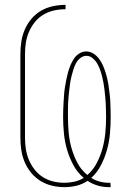

<svg xmlns="http://www.w3.org/2000/svg" viewBox="-20 -763 540 791"><path d="M428 8Q405 8 382.5 1.5Q360 -5 341 -18Q320 -4 295.5 2Q271 8 245 8Q220 8 194.5 2Q169 -4 147 -17.5Q125 -31 108.5 -51Q92 -71 82 -94.5Q72 -118 68 -143.5Q64 -169 64 -195V-540Q64 -566 68 -592Q72 -618 82.5 -642Q93 -666 110 -686Q127 -706 149.5 -719Q172 -732 198 -737.5Q224 -743 250 -743V-725Q226 -725 203 -720Q180 -715 159.5 -703Q139 -691 124 -672.5Q109 -654 99.5 -632Q90 -610 86.5 -587Q83 -564 83 -540V-195Q83 -172 86.5 -149Q90 -126 99 -104.5Q108 -83 122.5 -64.5Q137 -46 156.5 -33.5Q176 -21 199 -15.5Q222 -10 245 -10Q266 -10 286.5 -14.5Q307 -19 325 -30Q299 -52 282.5 -82.5Q266 -113 256.5 -145.5Q247 -178 243.5 -212Q240 -246 240 -280Q240 -296 240.5 -311.5Q241 -327 242 -342.5Q243 -358 244 -373Q245 -388 247.5 -403.5Q250 -419 253 -434Q256 -449 260 -464Q264 -479 270 -493.5Q276 -508 284.5 -521Q293 -534 306.5 -542.5Q320 -551 335 -551Q351 -551 364.5 -542.5Q378 -534 387.5 -521.5Q397 -509 403.5 -494.5Q410 -480 414.5 -465.5Q419 -451 422.5 -435.5Q426 -420 428 -404.5Q430 -389 432 -373.5Q434 -358 434.5 -342.5Q435 -327 435.5 -311.5Q436 -296 436 -280Q436 -246 433 -212.5Q430 -179 421 -146.5Q412 -114 396.5 -83.5Q381 -53 356 -30Q372 -20 390.5 -15Q409 -10 428 -10H435L436 8ZM340 -42Q364 -63 379 -92Q394 -121 402.5 -152.5Q411 -184 414 -216Q417 -248 417 -280Q417 -294 416.5 -308.5Q416 -323 415.5 -337Q415 -351 413.5 -365Q412 -379 410.5 -393Q409 -407 406.5 -421Q404 -435 400.5 -449Q397 -463 392 -476.5Q387 -490 380 -502Q373 -514 361.5 -523.5Q350 -533 336 -533Q322 -533 310.5 -523.5Q299 -514 292.5 -501.5Q286 -489 282 -475.5Q278 -462 274.5 -448.5Q271 -435 269 -421Q267 -407 265.5 -393Q264 -379 262.5 -365Q261 -351 260.5 -336.5Q260 -322 260 -308Q260 -294 260 -280Q260 -248 263 -215.5Q266 -183 275 -151.5Q284 -120 299.5 -91Q315 -62 340 -42Z"/></svg>

Font: Iosevka SS18 Thin
Style: Regular
Weight: 100
Monospace: yes
Designer: Belleve Invis
Foundry: Belleve Invis
Version: Version 25.1.1; ttfautohint (v1.8.4)